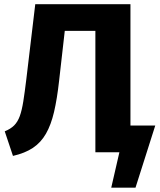

<svg xmlns="http://www.w3.org/2000/svg" viewBox="-20 -713 747 899"><path d="M145.1 -693.4H590.8V0H426.6V-568.5H268.1ZM103.2 -341.7 145.1 -693.4 284.1 -575.4 256.7 -334.4Q247.3 -249.9 233.1 -189Q218.8 -128 195.1 -86.8Q171.4 -45.5 134.1 -20.6Q96.8 4.2 40.7 17L2.2 -98.1Q29.5 -109.1 46.1 -125.6Q62.7 -142.1 72.6 -169.2Q82.4 -196.2 89.1 -238.3Q95.8 -280.3 103.2 -341.7ZM490.1 -125.3H707L614.5 165.6H500.9L539 0H491.3Z"/></svg>

Font: Fira Sans Variable
Style: Regular
Weight: 400
Designer: Carrois Corporate & Edenspiekermann AG
Foundry: Carrois Corporate GbR & Edenspiekermann AG
Version: Version 4.202